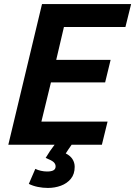

<svg xmlns="http://www.w3.org/2000/svg" viewBox="-20 -713 666 946"><path d="M216 213Q191 213 166.5 208Q142 203 122 193L154 119Q166 125 181.5 128.5Q197 132 212 132Q233 132 243.5 126Q254 120 254 107Q254 95 244.5 86Q235 77 205 65Q213 51 225.5 32.5Q238 14 249 0H21L187 -693H626L598 -580H295L257 -418H525L498 -307H231L184 -114H510L482 0H333Q325 11 317 23Q309 35 304 43Q326 54 337 71Q348 88 348 109Q348 145 329 168Q310 191 280 202Q250 213 216 213Z"/></svg>

Font: Ubuntu Sans
Style: Bold Italic
Weight: 700
Italic angle: -13.5°
Designer: Dalton Maag Ltd
Foundry: Dalton Maag Ltd
Version: Version 1.006